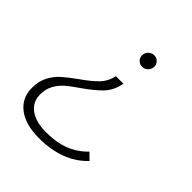

<svg xmlns="http://www.w3.org/2000/svg" viewBox="-188 -653 938 938"><g transform="rotate(45 281.0 -183.5)"><path d="M299 -483Q299 -501 311.5 -513.5Q324 -526 341 -526Q358 -526 369.5 -514.5Q381 -503 381 -487Q381 -469 368.5 -456.5Q356 -444 339 -444Q322 -444 310.5 -455.5Q299 -467 299 -483ZM31 9Q31 -37 49 -71Q67 -105 93 -128Q119 -151 162 -182Q214 -218 243 -248Q272 -278 281 -321H333Q323 -267 290.5 -232.5Q258 -198 200 -158Q160 -131 136.5 -110.5Q113 -90 97.5 -61.5Q82 -33 82 4Q82 55 122 84.5Q162 114 235 114Q305 114 357.5 93.5Q410 73 450 31L483 63Q392 159 229 159Q136 159 83.5 119Q31 79 31 9Z"/></g></svg>

Font: Idrija
Style: Italic
Weight: 300
Italic angle: -11.3°
Designer: Julieta Ulanovsky
Foundry: Julieta Ulanovsky
Version: Version 7.200